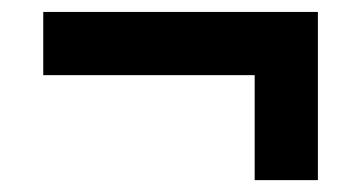

<svg xmlns="http://www.w3.org/2000/svg" viewBox="-20 -426 591 325"><path d="M518.1 -121.1V-405.8H53.2V-298.8H411.1V-121.1Z"/></svg>

Font: OpenSans
Style: Bold Italic
Weight: 700
Italic angle: -12°
Foundry: Ascender Corporation
Version: Version 1.10; ttfautohint (v1.2) -l 8 -r 50 -G 200 -x 14 -D 